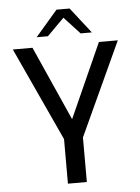

<svg xmlns="http://www.w3.org/2000/svg" viewBox="-61 -975 743 1022"><g transform="rotate(-5 310.5 -464.0)"><path d="M260 0V-238L30 -737H135L312 -340L490 -737H591L361 -238V0ZM162 -791 280 -928H350L457 -791H397L313 -882L222 -791Z"/></g></svg>

Font: Exo Thin Medium
Style: Regular
Weight: 500
Version: Version 2.000